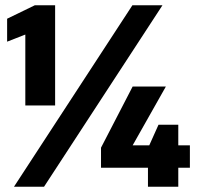

<svg xmlns="http://www.w3.org/2000/svg" viewBox="-20 -708 754 728"><path d="M76 -308V-577L7 -550V-637L112 -688H189V-308ZM33 0 482 -688H596L147 0ZM541 0V-72H363V-148L483 -380H609L483 -157H546L581 -235H656V-157H700V-72H656V0Z"/></svg>

Font: Saira ExtraBold
Style: Regular
Weight: 800
Designer: Hector Gatti with collaboration of the Omnibus-Type team
Foundry: Omnibus-Type
Version: Version 1.100; ttfautohint (v1.8.3)